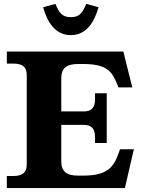

<svg xmlns="http://www.w3.org/2000/svg" viewBox="-20 -964 726 984"><path d="M409 -393H294V-563C294 -613 320 -636 379 -636H406C530 -636 555 -596 581 -531L587 -516H658L612 -700H15V-638H48C96 -638 117 -620 117 -580V-120C117 -80 96 -62 48 -62H15V0H620L666 -199H595L589 -182C563 -109 533 -64 406 -64H379C320 -64 294 -87 294 -137V-324H409C449 -324 467 -305 467 -261V-231H527V-486H467V-456C467 -412 449 -393 409 -393ZM201 -927 264 -944C283 -899 298 -876 343 -876C388 -876 403 -899 422 -944L485 -927C464 -852 424 -784 343 -784C262 -784 222 -852 201 -927Z"/></svg>

Font: LT Superior Serif ExtraBold
Style: Regular
Weight: 800
Designer: Daniel Lyons
Foundry: LyonsType
Version: Version 2.120;FEAKit 1.0